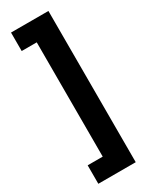

<svg xmlns="http://www.w3.org/2000/svg" viewBox="-257 -850 878 1116"><g transform="rotate(-30 182.5 -291.5)"><path d="M42 92H143V-675H42V-799H293V216H42Z"/></g></svg>

Font: Noto Sans Sinhala UI ExtraCondensed Black
Style: Regular
Weight: 900
Width: 2
Designer: Jelle Bosma - Monotype Design Team
Foundry: Monotype Imaging Inc.
Version: Version 2.006; ttfautohint (v1.8.4.7-5d5b)